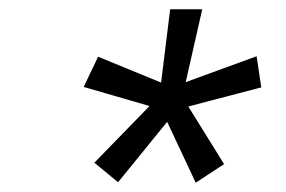

<svg xmlns="http://www.w3.org/2000/svg" viewBox="-20 -720 615 413"><path d="M542 -532 351 -482 343 -530 532 -599ZM401 -327 324 -491 367 -520 462 -367ZM183 -370 328 -519 364 -488 234 -328ZM191 -598 359 -529 336 -482 160 -533ZM415 -700 371 -506H322L346 -700Z"/></svg>

Font: Jost
Style: Italic
Weight: 400
Italic angle: -5°
Version: Version 3.710